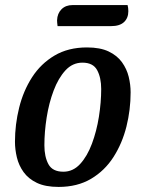

<svg xmlns="http://www.w3.org/2000/svg" viewBox="-20 -717 568 757"><path d="M211 20Q159 20 125.5 4Q92 -12 73 -38.5Q54 -65 46.5 -96.5Q39 -128 39 -158Q39 -226 55.5 -292.5Q72 -359 106.5 -412.5Q141 -466 195 -498Q249 -530 323 -530Q375 -530 408.5 -514Q442 -498 461 -471.5Q480 -445 487.5 -414Q495 -383 495 -353Q495 -284 478.5 -218Q462 -152 427.5 -98Q393 -44 339 -12Q285 20 211 20ZM230 -40Q268 -40 296 -70.5Q324 -101 342.5 -150.5Q361 -200 370 -257Q379 -314 379 -366Q379 -411 363 -440.5Q347 -470 305 -470Q266 -470 238 -439.5Q210 -409 191.5 -360Q173 -311 164 -254Q155 -197 155 -144Q155 -99 171 -69.5Q187 -40 230 -40ZM207 -614Q206 -620 205.5 -627Q205 -634 205 -637Q206 -664 222.5 -680.5Q239 -697 266 -697H483Q486 -686 486 -673Q486 -646 469 -630Q452 -614 418 -614Z"/></svg>

Font: Sansita Swashed
Style: Regular
Weight: 400
Designer: Pablo Cosgaya
Foundry: Omnibus-Type
Version: Version 1.003; ttfautohint (v1.8.3)